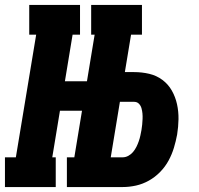

<svg xmlns="http://www.w3.org/2000/svg" viewBox="-35 -755 805 775"><path d="M-15 0V-120H29L111 -615H83V-735H288V-615H258L227 -427H316L347 -615H333V-735H538V-615H494L469 -464H506Q538 -464 567.5 -457Q597 -450 620.5 -432.5Q644 -415 658.5 -389.5Q673 -364 679.5 -334.5Q686 -305 685.5 -274Q685 -243 680 -212Q675 -185 667 -158.5Q659 -132 645.5 -107Q632 -82 611.5 -61Q591 -40 566 -26Q541 -12 514 -6Q487 0 460 0H235V-120H265L296 -308H207L176 -120H190V0ZM412 -120H460Q472 -120 483 -126Q494 -132 502 -141.5Q510 -151 515.5 -162Q521 -173 525 -184.5Q529 -196 531.5 -207.5Q534 -219 536 -230Q538 -241 539 -252.5Q540 -264 540.5 -275Q541 -286 540 -297Q539 -308 536 -318.5Q533 -329 525.5 -336.5Q518 -344 506 -344H449Z"/></svg>

Font: Iosevka Etoile Heavy Oblique
Style: Regular
Weight: 900
Italic angle: -9°
Designer: Belleve Invis
Foundry: Belleve Invis
Version: Version 15.5.2; ttfautohint (v1.8.4)